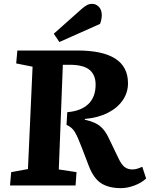

<svg xmlns="http://www.w3.org/2000/svg" viewBox="-20 -962 782 996"><path d="M329 -380Q400 -386 438 -422Q476 -458 476 -523Q476 -574 444 -600Q412 -626 341 -626H306L285 -83L377 -69L372 0H32L38 -69L125 -85L149 -616L64 -633L70 -700H382Q644 -700 644 -530Q644 -481 616 -441Q588 -401 538 -376Q488 -351 420 -345V-341Q474 -329 500 -307Q526 -285 544 -246L594 -142Q610 -108 626.5 -95.5Q643 -83 667 -83Q679 -83 691 -86.5Q703 -90 718 -97L738 -36Q715 -14 678 0Q641 14 607 14Q544 14 504.5 -11.5Q465 -37 440 -103L404 -197Q384 -250 369 -276Q354 -302 325 -314ZM404 -916Q419 -929 431 -935.5Q443 -942 458 -942Q478 -942 493 -926.5Q508 -911 508 -883Q508 -873 505.5 -860.5Q503 -848 499 -838L288 -744L259 -787Z"/></svg>

Font: Literata 12pt
Style: Bold Italic
Weight: 700
Italic angle: -2°
Designer: Latin by Veronika Burian and Jose Scaglione. Greek by Irene Vlachou. Cyrillic by Vera Evstafieva
Foundry: TypeTogether
Version: Version 3.002